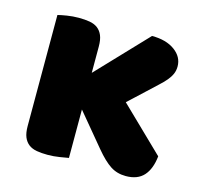

<svg xmlns="http://www.w3.org/2000/svg" viewBox="-80 -581 717 678"><g transform="rotate(15 278.5 -242.0)"><path d="M527 -88Q522 -41 499.5 -16Q477 9 434 9Q402 9 377.5 -7Q353 -23 323 -59L224 -178V-1Q213 1 191.5 4.5Q170 8 148 8Q126 8 108.5 5Q91 2 79 -7Q67 -16 60.5 -31.5Q54 -47 54 -72V-478Q65 -481 86.5 -484.5Q108 -488 130 -488Q152 -488 169.5 -485Q187 -482 199 -473Q211 -464 217.5 -448.5Q224 -433 224 -408V-312L396 -493Q448 -493 479.5 -470Q511 -447 511 -412Q511 -397 505.5 -384.5Q500 -372 489.5 -359.5Q479 -347 462.5 -332Q446 -317 425 -297L367 -243Z"/></g></svg>

Font: Baloo Tammudu
Style: Regular
Weight: 400
Designer: Omkar Shende and Ek Type
Foundry: Ek Type
Version: Version 1.007;PS 1.000;hotconv 1.0.88;makeotf.lib2.5.647800